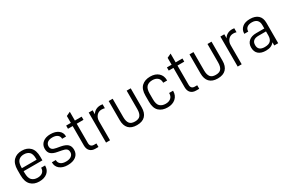

<svg xmlns="http://www.w3.org/2000/svg" viewBox="99 -1728 4161 2807"><g transform="rotate(-30 2180.0 -324.5)"><path d="M127 -240.2V-210Q127 -125 162.1 -89.8Q197.3 -54.7 258.8 -54.7Q312.5 -54.7 343.8 -81.1Q374 -107.4 374 -153.3V-156.2H440.4V-151.4Q440.4 -80.1 390.6 -37.1Q339.8 5.9 253.9 5.9Q165 5.9 112.3 -46.9Q58.6 -100.6 58.6 -211.9V-299.8Q58.6 -408.2 112.3 -461.9Q164.1 -513.7 252 -513.7Q339.8 -513.7 391.6 -461.9Q444.3 -409.2 444.3 -299.8V-240.2ZM161.1 -418.9Q127 -384.8 127 -301.8V-291H376V-308.6Q376 -387.7 342.8 -419.9Q308.6 -452.1 252 -452.1Q194.3 -452.1 161.1 -418.9Z M599.6 -34.2Q549.8 -74.2 549.8 -141.6V-146.5H616.2V-142.6Q616.2 -101.6 648.4 -76.2Q679.7 -51.8 736.3 -51.8Q793 -51.8 825.2 -75.2Q858.4 -99.6 858.4 -140.6Q858.4 -178.7 835 -197.3Q813.5 -214.8 762.7 -223.6L700.2 -235.4Q626 -248 591.8 -279.3Q557.6 -310.5 557.6 -369.1Q557.6 -434.6 606.4 -474.6Q654.3 -513.7 734.4 -513.7Q818.4 -513.7 868.2 -475.6Q918 -437.5 918 -375V-369.1H851.6V-372.1Q851.6 -411.1 821.3 -434.6Q790 -458 736.3 -458Q682.6 -458 653.3 -434.6Q624 -411.1 624 -372.1Q624 -339.8 644.5 -320.3Q665 -301.8 711.9 -293.9L778.3 -282.2Q855.5 -267.6 888.7 -236.3Q923.8 -204.1 923.8 -144.5Q923.8 -73.2 872.1 -33.2Q821.3 5.9 733.4 5.9Q650.4 5.9 599.6 -34.2Z M1146.5 -453.1V-128.9Q1146.5 -59.6 1211.9 -59.6H1252V0H1201.2Q1142.6 0 1110.4 -33.2Q1078.1 -66.4 1078.1 -126V-453.1H999V-506.8H1078.1V-623L1146.5 -655.3V-506.8H1260.7V-453.1Z M1379.9 -506.8H1446.3V-439.5Q1465.8 -475.6 1502 -495.1Q1536.1 -513.7 1580.1 -513.7Q1598.6 -513.7 1616.2 -510.7V-443.4Q1590.8 -451.2 1564.5 -451.2Q1512.7 -451.2 1480.5 -415Q1447.3 -377 1447.3 -321.3V0H1379.9Z M1762.7 -43.9Q1716.8 -92.8 1716.8 -185.5V-506.8H1784.2V-195.3Q1784.2 -126 1811.5 -89.8Q1837.9 -54.7 1902.3 -54.7Q1966.8 -54.7 1993.2 -88.9Q2020.5 -124 2020.5 -195.3V-506.8H2088.9V-185.5Q2088.9 -93.8 2042 -43.9Q1995.1 5.9 1901.4 5.9Q1809.6 5.9 1762.7 -43.9Z M2221.7 -202.1V-305.7Q2221.7 -414.1 2275.4 -463.9Q2329.1 -513.7 2418.9 -513.7Q2505.9 -513.7 2556.6 -467.8Q2607.4 -421.9 2607.4 -344.7V-339.8H2541V-344.7Q2541 -396.5 2508.8 -423.8Q2475.6 -452.1 2421.9 -452.1Q2359.4 -452.1 2325.2 -418.9Q2290 -384.8 2290 -301.8V-206.1Q2290 -122.1 2324.2 -88.9Q2360.4 -54.7 2420.9 -54.7Q2475.6 -54.7 2508.8 -83Q2541 -111.3 2541 -162.1V-167H2607.4V-163.1Q2607.4 -85.9 2555.7 -40Q2503.9 5.9 2419.9 5.9Q2329.1 5.9 2275.4 -43.9Q2221.7 -93.8 2221.7 -202.1Z M2847.7 -453.1V-128.9Q2847.7 -59.6 2913.1 -59.6H2953.1V0H2902.3Q2843.8 0 2811.5 -33.2Q2779.3 -66.4 2779.3 -126V-453.1H2700.2V-506.8H2779.3V-623L2847.7 -655.3V-506.8H2961.9V-453.1Z M3127 -43.9Q3081.1 -92.8 3081.1 -185.5V-506.8H3148.4V-195.3Q3148.4 -126 3175.8 -89.8Q3202.1 -54.7 3266.6 -54.7Q3331.1 -54.7 3357.4 -88.9Q3384.8 -124 3384.8 -195.3V-506.8H3453.1V-185.5Q3453.1 -93.8 3406.2 -43.9Q3359.4 5.9 3265.6 5.9Q3173.8 5.9 3127 -43.9Z M3602.5 -506.8H3668.9V-439.5Q3688.5 -475.6 3724.6 -495.1Q3758.8 -513.7 3802.7 -513.7Q3821.3 -513.7 3838.9 -510.7V-443.4Q3813.5 -451.2 3787.1 -451.2Q3735.4 -451.2 3703.1 -415Q3669.9 -377 3669.9 -321.3V0H3602.5Z M4286.1 -344.7V0H4219.7V-53.7Q4197.3 -24.4 4162.1 -8.8Q4127.9 5.9 4079.1 5.9Q3999 5.9 3955.1 -32.2Q3911.1 -70.3 3911.1 -142.6Q3911.1 -210 3956.1 -249Q4001 -288.1 4081.1 -288.1H4217.8V-345.7Q4217.8 -400.4 4188.5 -428.7Q4158.2 -457 4103.5 -457Q4050.8 -457 4021.5 -433.6Q3992.2 -410.2 3992.2 -369.1V-366.2H3925.8V-371.1Q3925.8 -434.6 3973.6 -474.6Q4019.5 -513.7 4102.5 -513.7Q4190.4 -513.7 4238.3 -470.7Q4286.1 -427.7 4286.1 -344.7ZM4217.8 -171.9V-238.3H4090.8Q3979.5 -238.3 3979.5 -143.6Q3979.5 -48.8 4089.8 -48.8Q4157.2 -48.8 4187.5 -79.1Q4217.8 -109.4 4217.8 -171.9Z"/></g></svg>

Font: Altinn-DIN
Style: Regular
Weight: 400
Designer: Charles Nix
Foundry: Altinn
Version: Version 2.00